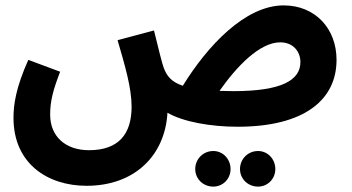

<svg xmlns="http://www.w3.org/2000/svg" viewBox="-20 -457 1305 712"><path d="M301 232C479 232 592 120 601 -39C659 -5 762 13 861 13C1109 13 1228 -87 1228 -235C1228 -351 1149 -437 1032 -437C888 -437 748 -285 658 -139C615 -153 598 -176 587 -206C580 -226 570 -267 551 -344L416 -308C443 -215 468 -132 468 -61C468 40 420 100 310 100C225 100 166 51 166 -32C166 -81 176 -121 203 -191L85 -235C38 -130 30 -67 30 -20C30 150 157 232 301 232ZM1019 -300C1068 -300 1094 -265 1094 -227C1094 -160 1026 -119 845 -119C827 -119 810 -120 794 -120C858 -211 943 -300 1019 -300ZM937 235C973 235 1001 206 1001 170C1001 133 973 103 937 103C899 103 870 133 870 170C870 206 899 235 937 235ZM771 235C807 235 835 206 835 170C835 133 807 103 771 103C733 103 704 133 704 170C704 206 733 235 771 235Z"/></svg>

Font: Noto Sans Arabic UI Cn
Style: Bold
Weight: 700
Width: 3
Designer: Monotype Design Team, Nadine Chahine and Nizar Qandah
Foundry: Monotype Imaging Inc.
Version: Version 2.010